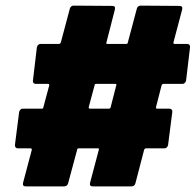

<svg xmlns="http://www.w3.org/2000/svg" viewBox="-20 -693 695 682"><path d="M628 -395H561Q556 -395 554 -390L534 -312Q534 -307 537 -307H582Q587 -307 590 -303.5Q593 -300 592 -295L577 -178Q576 -173 572.5 -169.5Q569 -166 564 -166H499Q494 -166 492 -161L461 -42Q458 -31 447 -31H309Q297 -31 300 -44L331 -161Q333 -166 328 -166H260Q254 -166 254 -161L222 -42Q219 -31 208 -31H71Q59 -31 62 -44L93 -161Q93 -166 89 -166H44Q33 -166 33 -178L48 -295Q49 -300 52.5 -303.5Q56 -307 61 -307H128Q134 -307 134 -312L155 -390Q155 -395 151 -395H107Q102 -395 99 -398.5Q96 -402 97 -407L111 -525Q112 -530 115.5 -533.5Q119 -537 124 -537H189Q194 -537 196 -542L228 -662Q231 -673 242 -673L379 -672Q391 -672 388 -659L358 -542Q356 -537 361 -537H428Q434 -537 434 -542L466 -662Q469 -673 480 -673L618 -672Q630 -672 627 -659L596 -542Q596 -537 599 -537H645Q650 -537 653 -533.5Q656 -530 655 -525L641 -407Q640 -402 636.5 -398.5Q633 -395 628 -395ZM373 -312 393 -390Q395 -395 390 -395H322Q316 -395 316 -390L295 -312Q295 -307 299 -307H367Q369 -307 371 -308.5Q373 -310 373 -312Z"/></svg>

Font: Barlow Semi Condensed ExtraBold
Style: Italic
Weight: 800
Width: 4
Italic angle: -7°
Designer: Jeremy Tribby
Foundry: Tribby Type
Version: Version 1.408